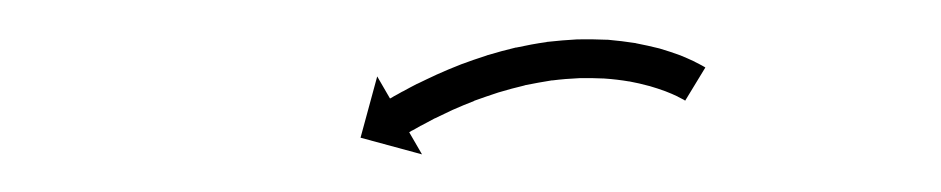

<svg xmlns="http://www.w3.org/2000/svg" viewBox="-20 -272 485 99"><path d="M332.5 -220.6C332.8 -220.4 333.1 -220.2 333.3 -220.1L343.7 -237.2C343.4 -237.4 343.2 -237.5 342.9 -237.7C342.9 -237.7 342.8 -237.7 342.8 -237.7C342.7 -237.8 342.7 -237.8 342.7 -237.8C341.2 -238.6 339.8 -239.4 338.3 -240.1C338.3 -240.1 338.2 -240.2 338.2 -240.2C338.1 -240.2 338 -240.3 338 -240.3C335.6 -241.4 333.2 -242.5 330.7 -243.5C330.7 -243.5 330.6 -243.5 330.6 -243.5C330.5 -243.5 330.4 -243.6 330.4 -243.6C327.1 -244.8 323.8 -245.9 320.4 -246.9C320.4 -246.9 320.3 -246.9 320.3 -246.9C320.2 -246.9 320.1 -247 320.1 -247C316.1 -248 312 -248.9 307.9 -249.7C307.9 -249.7 307.8 -249.7 307.7 -249.8C307.6 -249.8 307.5 -249.8 307.5 -249.8C302.9 -250.5 298.2 -251.1 293.5 -251.5C293.5 -251.5 293.5 -251.5 293.4 -251.5C293.3 -251.5 293.2 -251.5 293.2 -251.5C288.2 -251.7 283.1 -251.8 278.1 -251.7C278.1 -251.7 278 -251.7 277.9 -251.7C277.8 -251.7 277.7 -251.7 277.7 -251.7C272.5 -251.4 267.3 -251 262.1 -250.4C262.1 -250.4 262 -250.4 262 -250.4C261.9 -250.4 261.8 -250.3 261.8 -250.3C256.6 -249.6 251.4 -248.6 246.3 -247.5C246.3 -247.5 246.2 -247.5 246.2 -247.5C246.1 -247.5 246 -247.5 246 -247.5C241.1 -246.3 236.1 -245 231.2 -243.5C231.2 -243.5 231.2 -243.5 231.1 -243.5C231 -243.4 231 -243.4 231 -243.4C226.4 -241.9 221.9 -240.4 217.4 -238.7C217.4 -238.7 217.4 -238.7 217.3 -238.6C217.3 -238.6 217.2 -238.6 217.2 -238.6C213.2 -237 209.2 -235.4 205.3 -233.6C205.3 -233.6 205.2 -233.6 205.2 -233.6C205.2 -233.6 205.1 -233.5 205.1 -233.5C201.8 -232 198.5 -230.4 195.2 -228.8C195.2 -228.8 195.2 -228.8 195.2 -228.8C195.2 -228.8 195.1 -228.8 195.1 -228.8C192.6 -227.5 190.1 -226.2 187.6 -224.8C187.6 -224.8 187.6 -224.8 187.6 -224.8C187.6 -224.8 187.5 -224.8 187.5 -224.8C185.9 -223.9 184.4 -223 182.8 -222.2L182.8 -222.1L182.7 -222.1C182.2 -221.8 181.6 -221.5 181.1 -221.2L174.5 -232.6L165.9 -201L197.6 -192.4L191 -203.8C191.6 -204.1 192.1 -204.5 192.6 -204.8L192.6 -204.8L192.6 -204.7C194.1 -205.6 195.6 -206.4 197.2 -207.3C197.2 -207.3 197.1 -207.3 197.1 -207.2C197.1 -207.2 197.1 -207.2 197.1 -207.2C199.5 -208.5 201.8 -209.7 204.2 -211C204.2 -211 204.2 -210.9 204.2 -210.9C204.1 -210.9 204.1 -210.9 204.1 -210.9C207.2 -212.4 210.3 -213.9 213.5 -215.4C213.5 -215.4 213.5 -215.4 213.4 -215.3C213.4 -215.3 213.3 -215.3 213.3 -215.3C217.1 -217 220.8 -218.5 224.6 -220C224.6 -220 224.6 -220 224.5 -220C224.5 -220 224.4 -220 224.4 -220C228.6 -221.5 232.9 -223 237.2 -224.4C237.2 -224.4 237.1 -224.4 237 -224.4C237 -224.3 236.9 -224.3 236.9 -224.3C241.5 -225.7 246.1 -226.9 250.7 -228C250.7 -228 250.6 -228 250.6 -228C250.5 -228 250.4 -228 250.4 -228C255.2 -229 260 -229.8 264.8 -230.6C264.8 -230.6 264.7 -230.6 264.6 -230.5C264.5 -230.5 264.5 -230.5 264.5 -230.5C269.2 -231.1 274 -231.5 278.8 -231.7C278.8 -231.7 278.7 -231.7 278.6 -231.7C278.5 -231.7 278.4 -231.7 278.4 -231.7C283 -231.8 287.6 -231.7 292.2 -231.5C292.2 -231.5 292.1 -231.5 292 -231.5C291.9 -231.5 291.8 -231.5 291.8 -231.5C296.1 -231.2 300.3 -230.7 304.4 -230C304.4 -230 304.4 -230 304.3 -230.1C304.2 -230.1 304.1 -230.1 304.1 -230.1C307.8 -229.4 311.4 -228.6 315 -227.6C315 -227.6 314.9 -227.6 314.9 -227.7C314.8 -227.7 314.7 -227.7 314.7 -227.7C317.7 -226.8 320.6 -225.9 323.5 -224.8C323.5 -224.8 323.4 -224.8 323.4 -224.9C323.3 -224.9 323.2 -224.9 323.2 -224.9C325.3 -224.1 327.4 -223.2 329.5 -222.2C329.5 -222.2 329.4 -222.2 329.4 -222.2C329.3 -222.3 329.2 -222.3 329.2 -222.3C330.4 -221.7 331.6 -221.1 332.7 -220.5C332.7 -220.5 332.7 -220.5 332.6 -220.5C332.6 -220.6 332.5 -220.6 332.5 -220.6Z"/></svg>

Font: FRB American Cursive Just Arrows Semibold
Style: Italic
Weight: 600
Italic angle: -25°
Version: Version 2.0;Modular Font Editor K font №1